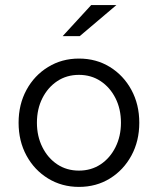

<svg xmlns="http://www.w3.org/2000/svg" viewBox="-20 -726 620 754"><path d="M290 8Q223 8 169 -25Q115 -58 84 -115Q53 -172 53 -244Q53 -316 84 -373Q115 -430 169 -463Q223 -496 290 -496Q358 -496 411.5 -463Q465 -430 496 -373Q527 -316 527 -244Q527 -172 496 -115Q465 -58 411.5 -25Q358 8 290 8ZM290 -56Q338 -56 375 -80.5Q412 -105 433.5 -148Q455 -191 455 -244Q455 -298 433.5 -340.5Q412 -383 375 -407.5Q338 -432 290 -432Q242 -432 205 -407.5Q168 -383 146.5 -340.5Q125 -298 125 -244Q125 -191 146.5 -148Q168 -105 205 -80.5Q242 -56 290 -56ZM226 -584 338 -706H437L293 -584Z"/></svg>

Font: Red Hat Text VF
Style: Regular
Weight: 400
Designer: Pentagram, MCKL
Foundry: Pentagram, MCKL
Version: Version 1.023